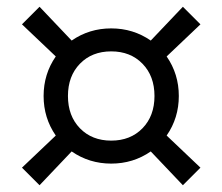

<svg xmlns="http://www.w3.org/2000/svg" viewBox="-20 -624 658 568"><path d="M192 -176 97 -76 45 -128 145 -223Q109 -275 109 -340Q109 -405 145 -457L45 -552L97 -604L192 -504Q244 -540 309 -540Q374 -540 426 -504L521 -604L573 -552L473 -457Q509 -405 509 -340Q509 -275 473 -223L573 -128L521 -76L426 -176Q374 -140 309 -140Q244 -140 192 -176ZM216.5 -435.5Q181 -399 181 -340Q181 -281 216.5 -244.5Q252 -208 309 -208Q366 -208 401.5 -244.5Q437 -281 437 -340Q437 -399 401.5 -435.5Q366 -472 309 -472Q252 -472 216.5 -435.5Z"/></svg>

Font: TASA Orbiter Display
Style: Regular
Weight: 400
Designer: Weizhong Zhang
Version: Version 1.000;Glyphs 3.1.2 (3151)